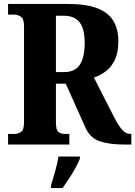

<svg xmlns="http://www.w3.org/2000/svg" viewBox="-20 -734 687 975"><path d="M21 0V-54H53Q71 -54 86.5 -64Q102 -74 102 -113V-600Q102 -639 85.5 -649.5Q69 -660 53 -660H21V-714H324Q418 -714 474.5 -692Q531 -670 556 -627.5Q581 -585 581 -526Q581 -469 564 -432Q547 -395 518.5 -373Q490 -351 457 -340L560 -138Q583 -94 601 -74Q619 -54 642 -54H647V0H611Q535 0 485.5 -17Q436 -34 412 -90L314 -309H264V-113Q264 -74 276.5 -64Q289 -54 309 -54H332V0ZM305 -368Q361 -368 385.5 -405.5Q410 -443 410 -516Q410 -588 384 -621Q358 -654 305 -654H264V-368ZM239 208Q248 178 260 136Q272 94 277 61H386V71Q378 92 363 119Q348 146 330.5 173Q313 200 298 221H239Z"/></svg>

Font: Noto Serif Bengali Condensed ExtraBold
Style: Regular
Weight: 800
Width: 3
Designer: Juan Bruce, Universal Thirst, Indian Type Foundry and the Monotype Design Team.
Foundry: Monotype Imaging Inc.
Version: Version 2.003; ttfautohint (v1.8.4.7-5d5b)